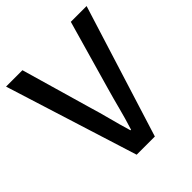

<svg xmlns="http://www.w3.org/2000/svg" viewBox="-184 -775 895 895"><g transform="rotate(-45 263.5 -327.5)"><path d="M204 0 -2 -655H106L204 -315Q221 -259 234 -208.5Q247 -158 264 -101H268Q286 -158 299 -208.5Q312 -259 328 -315L425 -655H529L324 0Z"/></g></svg>

Font: Assistant ExtraLight SemiBold
Style: Regular
Weight: 600
Version: Version 3.000